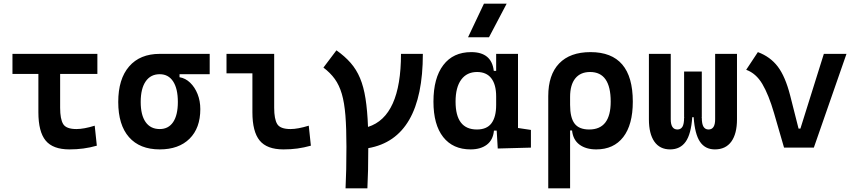

<svg xmlns="http://www.w3.org/2000/svg" viewBox="-20 -815 4728 1060"><path d="M363.3 9.8Q272 9.8 231.9 -39.1Q191.9 -87.9 191.9 -195.3V-406.7H48.8V-517.6H517.6V-406.7H312V-219.7Q312 -158.2 328.6 -130.4Q345.2 -102.5 402.3 -102.5Q422.4 -102.5 447.8 -107.2Q473.1 -111.8 502.9 -121.1L514.6 -10.7Q477.1 0 439.9 4.9Q402.8 9.8 363.3 9.8Z M861.8 9.8Q751.5 9.8 692.1 -57.9Q632.8 -125.5 632.8 -252Q632.8 -378.9 692.9 -448.2Q752.9 -517.6 861.8 -517.6H1137.7V-405.3H971.2V-388.7Q1003.9 -383.3 1029.8 -358.4Q1055.7 -333.5 1070.8 -295.7Q1085.9 -257.8 1085.9 -212.4Q1085.9 -107.9 1026.4 -49.1Q966.8 9.8 861.8 9.8ZM861.8 -102.5Q910.2 -102.5 936 -141.1Q961.9 -179.7 961.9 -252Q961.9 -325.7 935.8 -365.5Q909.7 -405.3 861.8 -405.3Q811.5 -405.3 784.2 -365.5Q756.8 -325.7 756.8 -252Q756.8 -179.7 783.9 -141.1Q811 -102.5 861.8 -102.5Z M1544.9 9.8Q1453.6 9.8 1413.6 -39.1Q1373.5 -87.9 1373.5 -195.3V-410.2H1230.5V-517.6H1493.7V-219.7Q1493.7 -158.2 1510.3 -130.4Q1526.9 -102.5 1584 -102.5Q1624 -102.5 1684.6 -121.1L1696.3 -10.7Q1657.7 0 1621.8 4.9Q1585.9 9.8 1544.9 9.8Z M1887.7 224.6Q1890.1 176.8 1891.4 119.4Q1892.6 62 1892.6 -4.9Q1892.6 -106.9 1887 -177.5Q1881.3 -248 1867.2 -296.4Q1853 -344.7 1828.4 -378.9Q1803.7 -413.1 1765.6 -441.9L1837.4 -537.1Q1883.8 -504.4 1915.8 -467.8Q1947.8 -431.2 1967.8 -383.5Q1987.8 -335.9 1998 -270.5Q2008.3 -205.1 2011.7 -114.3Q2193.8 -171.4 2193.8 -517.6H2314.5Q2314.5 -49.8 2013.2 2.9Q2013.2 67.4 2012 122.8Q2010.7 178.2 2008.3 224.6Z M2578.1 9.8Q2480.5 9.8 2426.8 -58.3Q2373 -126.5 2373 -253.9Q2373 -384.3 2427.5 -455.8Q2481.9 -527.3 2581.5 -527.3Q2694.3 -527.3 2706.1 -423.8H2719.2V-517.6H2839.8V-108.4L2911.1 -97.7V0L2728 4.9L2722.2 -93.8H2707Q2702.1 -42 2667.7 -16.1Q2633.3 9.8 2578.1 9.8ZM2719.2 -235.4V-282.2Q2719.2 -348.1 2692.4 -382.8Q2665.5 -417.5 2613.8 -417.5Q2557.1 -417.5 2526.1 -375Q2495.1 -332.5 2495.1 -253.9Q2495.1 -100.1 2612.8 -100.1Q2668 -100.1 2693.6 -134.8Q2719.2 -169.4 2719.2 -235.4ZM2564 -609.4 2651.9 -794.9H2777.3L2679.7 -609.4Z M3272 9.8Q3214.8 9.8 3179.2 -16.6Q3143.6 -43 3138.2 -94.7H3127.4V224.6H3006.8V-284.2Q3006.8 -401.9 3066.9 -464.6Q3127 -527.3 3240.2 -527.3Q3473.6 -527.3 3473.6 -253.9Q3473.6 -126.5 3420.9 -58.3Q3368.2 9.8 3272 9.8ZM3127.4 -235.8Q3127.4 -165.5 3152.1 -132.8Q3176.8 -100.1 3232.9 -100.1Q3351.6 -100.1 3351.6 -253.9Q3351.6 -417.5 3237.8 -417.5Q3184.6 -417.5 3156 -382.1Q3127.4 -346.7 3127.4 -279.8Z M3926.8 9.8Q3873 9.8 3844.5 -32.5Q3815.9 -74.7 3809.6 -168H3801.8Q3795.4 -74.7 3765.4 -32.5Q3735.4 9.8 3679.7 9.8Q3622.6 9.8 3592.5 -33.4Q3562.5 -76.7 3562.5 -156.2V-517.6H3683.1V-156.2Q3683.1 -100.1 3720.2 -100.1Q3738.3 -100.1 3747.6 -115.2Q3756.8 -130.4 3756.8 -166L3758.8 -168H3756.8V-419.9H3854.5V-168H3852.5L3854.5 -166Q3854.5 -130.4 3864 -115.2Q3873.5 -100.1 3891.6 -100.1Q3928.2 -100.1 3928.2 -156.2V-517.6H4048.8V-156.2Q4048.8 -76.7 4017.6 -33.4Q3986.3 9.8 3926.8 9.8Z M4308.6 0 4253.4 -190.4Q4223.6 -292.5 4188.7 -351.3Q4153.8 -410.2 4099.6 -429.7L4164.1 -527.3Q4232.4 -502 4273.9 -447.5Q4315.4 -393.1 4342.3 -288.1L4388.7 -105H4398.9L4528.3 -517.6H4653.3L4473.1 0Z"/></svg>

Font: Cascadia Mono PL SemiBold
Style: Regular
Weight: 600
Monospace: yes
Designer: Aaron Bell
Foundry: Saja Typeworks
Version: Version 2404.023; ttfautohint (v1.8.4)